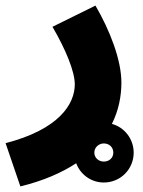

<svg xmlns="http://www.w3.org/2000/svg" viewBox="-57 -437 512 688"><path d="M16 231C98 211 164 182 216 148C231 188 269 217 315 217C375 217 422 169 422 110C422 61 389 19 344 7C368 -41 378 -92 378 -141C378 -222 337 -328 285 -417L131 -341C179 -259 211 -180 211 -135C211 -63 153 27 -37 76ZM315 142C297 142 281 129 281 110C281 91 297 77 315 77C334 77 349 90 349 110C349 129 334 142 315 142Z"/></svg>

Font: Noto Sans Arabic UI Bk
Style: Regular
Weight: 900
Designer: Monotype Design Team, Nadine Chahine and Nizar Qandah
Foundry: Monotype Imaging Inc.
Version: Version 2.010